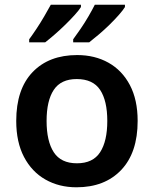

<svg xmlns="http://www.w3.org/2000/svg" viewBox="-20 -786 654 816"><path d="M565 -272Q565 -137 495 -63.5Q425 10 305 10Q231 10 173 -23Q115 -56 82 -119Q49 -182 49 -272Q49 -407 118.5 -479.5Q188 -552 308 -552Q383 -552 441 -519.5Q499 -487 532 -424.5Q565 -362 565 -272ZM178 -272Q178 -186 208.5 -139Q239 -92 307 -92Q375 -92 405.5 -139Q436 -186 436 -272Q436 -358 405.5 -404Q375 -450 306 -450Q239 -450 208.5 -404Q178 -358 178 -272ZM511 -756Q503 -743 485.5 -723Q468 -703 445.5 -681Q423 -659 400 -639.5Q377 -620 359 -606H291V-619Q305 -638 322.5 -663.5Q340 -689 356 -716.5Q372 -744 383 -766H511ZM324 -756Q316 -743 298 -723Q280 -703 257.5 -681Q235 -659 212.5 -639.5Q190 -620 172 -606H104V-619Q118 -638 135 -663.5Q152 -689 168 -716.5Q184 -744 196 -766H324Z"/></svg>

Font: Noto Sans Bassa Vah SemiBold
Style: Regular
Weight: 600
Designer: Monotype Design Team
Foundry: Monotype Imaging Inc.
Version: Version 2.002; ttfautohint (v1.8.4.7-5d5b)